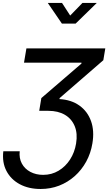

<svg xmlns="http://www.w3.org/2000/svg" viewBox="-31 -1052 726 1287"><path d="M-8.8 -38.1H101.1Q96.2 8.8 115.5 44.4Q134.8 80.1 172.4 100.1Q210 120.1 258.3 120.1Q315.4 120.1 361.8 92.3Q408.2 64.5 438.7 17.1Q469.2 -30.3 479 -89.8Q490.2 -157.2 469.7 -206.5Q449.2 -255.9 403.8 -282.5Q358.4 -309.1 293 -309.1H231.9L246.1 -394.5L515.1 -626V-631.8H129.9L146 -727.5H674.8L661.6 -648.4L368.7 -394.5L367.7 -387.7Q446.8 -383.3 501.2 -344.5Q555.7 -305.7 579.1 -240.5Q602.5 -175.3 588.4 -91.3Q577.6 -24.9 546.9 31.2Q516.1 87.4 469.7 128.7Q423.3 169.9 365.5 192.4Q307.6 214.8 241.2 214.8Q161.1 214.8 101.6 182.9Q42 150.9 12.2 93.8Q-17.6 36.6 -8.8 -38.1ZM384.8 -1032.2 439.5 -947.8 521.5 -1032.2H617.2L616.7 -1031.2L476.1 -894H383.8L290 -1031.2L290.5 -1032.2Z"/></svg>

Font: Inter 28pt Medium
Style: Italic
Weight: 500
Italic angle: -9.3988°
Designer: Rasmus Andersson
Foundry: rsms
Version: Version 4.001;git-66647c0bb